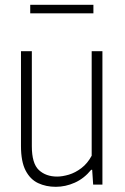

<svg xmlns="http://www.w3.org/2000/svg" viewBox="-20 -748 505 778"><path d="M206 9Q166.5 9 134.5 -6Q102.5 -21 83.8 -57Q65 -93 65 -156.5V-540.5H109V-155.5Q109 -85.5 137.5 -59Q166 -32.5 211.5 -32.5Q232.5 -32.5 258.8 -40.2Q285 -48 309.8 -66.8Q334.5 -85.5 351.5 -117V-540.5H395V0H357.5L353.5 -60H349.5Q320.5 -24.5 283 -7.8Q245.5 9 206 9ZM102.5 -694V-728.5H358.5V-694Z"/></svg>

Font: Encode Sans Condensed Condensed ExtraLight
Style: Regular
Weight: 200
Width: 3
Designer: Multiple Designers
Foundry: Impallari Type
Version: Version 3.000; ttfautohint (v1.8.3) -l 8 -r 50 -G 200 -x 14 